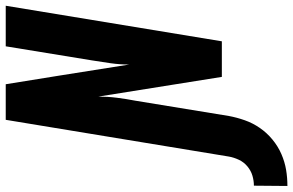

<svg xmlns="http://www.w3.org/2000/svg" viewBox="-296 -582 998 653"><g transform="rotate(-90 202.5 -256.0)"><path d="M-104 223 -103 109Q-86 109 -69 104Q-52 99 -37.5 87Q-23 75 -15 58Q-7 41 -4 24L121 -735H242L271 -555L309 -315Q309 -347 313.5 -378.5Q318 -410 323 -441L371 -735H509L388 0H267L200 -420Q200 -388 196 -356.5Q192 -325 186 -294L134 24Q129 51 119.5 78Q110 105 93.5 129Q77 153 54 172Q31 191 4.5 202.5Q-22 214 -49 218.5Q-76 223 -104 223Z"/></g></svg>

Font: Iosevka Heavy Oblique
Style: Regular
Weight: 900
Italic angle: -9°
Monospace: yes
Designer: Belleve Invis
Foundry: Belleve Invis
Version: Version 32.5.0; ttfautohint (v1.8.4)